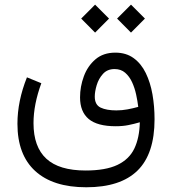

<svg xmlns="http://www.w3.org/2000/svg" viewBox="-20 -583 742 828"><path d="M484.9 -502.9 544.9 -563 605 -502.9 544.9 -442.4ZM330.1 -502.9 390.1 -563 450.2 -502.9 390.1 -442.4ZM158.2 -224.1Q124.5 -132.3 124.5 -51.8Q124.5 50.3 179.7 101.3Q234.9 152.3 349.1 152.3Q435.5 152.3 486.3 128.2Q537.1 104 559.3 57.6Q581.5 11.2 583 -55.7Q557.6 -48.3 533.4 -43.5Q509.3 -38.6 479 -38.6Q399.9 -38.6 362.5 -69.8Q325.2 -101.1 325.2 -163.1Q325.2 -209.5 341.6 -253.9Q357.9 -298.3 391.6 -327.1Q425.3 -356 477.5 -356Q523.9 -356 556.4 -332.3Q588.9 -308.6 608.6 -268.1Q628.4 -227.5 637.5 -176Q646.5 -124.5 646.5 -68.8Q646.5 80.6 573 152.6Q499.5 224.6 352.1 224.6Q208.5 224.6 131.8 154.5Q55.2 84.5 55.2 -49.3Q55.2 -147 96.2 -249.5ZM576.2 -122.1Q573.2 -147 567.1 -175.3Q561 -203.6 549.6 -228.5Q538.1 -253.4 519.8 -269.3Q501.5 -285.2 474.1 -285.2Q442.9 -285.2 424.1 -264.4Q405.3 -243.7 397 -215.8Q388.7 -188 388.7 -166.5Q388.7 -130.9 414.1 -118.9Q439.5 -106.9 481.9 -106.9Q505.9 -106.9 529.5 -111.3Q553.2 -115.7 576.2 -122.1Z"/></svg>

Font: Vazir Light UI
Style: Light-UI
Weight: 300
Designer: Saber Rastikerdar
Foundry: Saber Rastikerdar
Version: Version 30.0.0